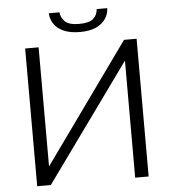

<svg xmlns="http://www.w3.org/2000/svg" viewBox="-59 -933 877 986"><g transform="rotate(-5 380.0 -440.0)"><path d="M92.6 0V-710H162V-95.9L602.2 -710H667.1V0H597.7V-603.4L162.8 0ZM380.6 -769.8Q331.6 -769.8 297.9 -784.4Q264.3 -799.1 247.3 -824.3Q230.4 -849.5 229.5 -879.7H284.3Q285.8 -854.3 306.2 -832.9Q326.6 -811.6 380.6 -811.6Q433 -811.6 453.9 -831.1Q474.8 -850.6 475.9 -879.7H530.5Q529.9 -849.5 512.8 -824.3Q495.7 -799.1 462.9 -784.4Q430.1 -769.8 380.6 -769.8Z"/></g></svg>

Font: Raleway Thin
Style: Regular
Weight: 100
Designer: Matt McInerney, Pablo Impallari, Rodrigo Fuenzalida
Foundry: Matt McInerney, Pablo Impallari, Rodrigo Fuenzalida
Version: Version 4.026